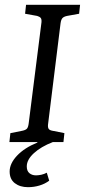

<svg xmlns="http://www.w3.org/2000/svg" viewBox="-20 -589 352 796"><path d="M19 0 23 -37 73 -47Q87 -50 92 -56Q97 -62 99 -78L152 -497Q153 -510 148.5 -515Q144 -520 134 -523L84 -532L88 -569H312L308 -532L258 -523Q244 -520 238.5 -513.5Q233 -507 231 -492L179 -72Q178 -60 182 -54.5Q186 -49 197 -47L247 -37L243 0ZM96 187Q63 187 41.5 170.5Q20 154 20 122Q20 89 50.5 56.5Q81 24 135 2V-8H199V0Q150 19 120.5 46Q91 73 91 101Q91 120 102 129Q113 138 129 138Q139 138 151 135.5Q163 133 174 127L184 160Q167 173 144 180Q121 187 96 187Z"/></svg>

Font: Rasa
Style: Italic
Weight: 400
Italic angle: -7.10001°
Designer: Anna Giedrys (Yrsa+Rasa design), David Brezina (Yrsa art-direction, Rasa art-direction, design)
Foundry: Rosetta Type Foundry
Version: Version 2.004